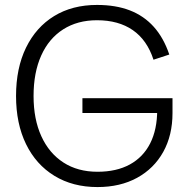

<svg xmlns="http://www.w3.org/2000/svg" viewBox="-20 -741 759 778"><path d="M375 17Q275 17 200.5 -28.5Q126 -74 85.5 -157Q45 -240 45 -352Q45 -465 85.5 -548Q126 -631 199.5 -676Q273 -721 373 -721Q449 -721 506 -699Q563 -677 603 -632.5Q643 -588 666 -520L602 -499Q576 -579 518 -619Q460 -659 373 -659Q294 -659 236 -622Q178 -585 147 -516Q116 -447 116 -352Q116 -258 147.5 -189Q179 -120 237 -82.5Q295 -45 375 -45Q452 -45 506 -74.5Q560 -104 588.5 -160Q617 -216 617 -296L655 -283H314V-343H679V-283Q679 -193 641.5 -125.5Q604 -58 535.5 -20.5Q467 17 375 17Z"/></svg>

Font: TikTok Sans Light
Style: Regular
Weight: 300
Version: Version 4.000